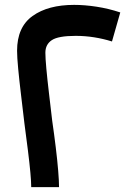

<svg xmlns="http://www.w3.org/2000/svg" viewBox="-20 -767 562 787"><path d="M108 0Q108 -21 104.5 -59.5Q101 -98 94.5 -150Q88 -202 80 -262Q73 -322 66 -380Q59 -438 54.5 -485.5Q50 -533 50 -559Q50 -656 113.5 -701.5Q177 -747 284 -747Q327 -747 376 -739.5Q425 -732 473 -716L439 -597Q404 -608 366.5 -614Q329 -620 290 -620Q219 -620 192.5 -602.5Q166 -585 166 -551Q166 -529 170 -485.5Q174 -442 180.5 -387Q187 -332 194 -272Q202 -217 208.5 -163.5Q215 -110 218.5 -67.5Q222 -25 222 0Z"/></svg>

Font: Alexandria Medium
Style: Regular
Weight: 500
Designer: Mohamed Gaber
Foundry: Kief Type Foundry
Version: Version 5.100